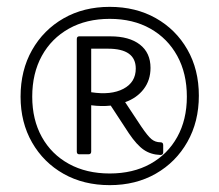

<svg xmlns="http://www.w3.org/2000/svg" viewBox="-20 -815 640 560"><path d="M300 -275Q224 -275 165.5 -308Q107 -341 73.5 -399.5Q40 -458 40 -533Q40 -610 73.5 -669Q107 -728 165.5 -761.5Q224 -795 300 -795Q376 -795 434.5 -762Q493 -729 526.5 -670.5Q560 -612 560 -536Q560 -460 526.5 -401Q493 -342 434.5 -308.5Q376 -275 300 -275ZM300 -309Q368 -309 418.5 -337Q469 -365 497 -415.5Q525 -466 525 -533Q525 -601 497 -652Q469 -703 418.5 -731.5Q368 -760 300 -760Q232 -760 181 -731.5Q130 -703 102 -652Q74 -601 74 -533Q74 -466 102 -415.5Q130 -365 181 -337Q232 -309 300 -309ZM204 -373V-701Q204 -709 211 -709H302Q357 -709 388 -685Q419 -661 419 -617Q419 -581 399 -555Q379 -529 345 -517L392 -446Q411 -418 422 -409Q433 -400 448 -400Q456 -400 456 -392V-371Q456 -363 448 -363Q420 -364 399.5 -378Q379 -392 356 -426L303 -507Q276 -504 246 -508V-373Q246 -365 238 -365H211Q204 -365 204 -373ZM246 -673V-546Q304 -537 340 -556Q376 -575 376 -615Q376 -673 295 -673Z"/></svg>

Font: Gowun Dodum
Style: Regular
Weight: 400
Designer: Yanghee Ryu
Foundry: Yanghee Ryu
Version: Version 2.000